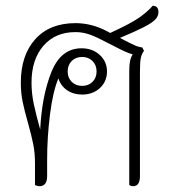

<svg xmlns="http://www.w3.org/2000/svg" viewBox="-20 -640 592 664"><path d="M395 -509 408 -502Q431 -490 445.5 -483.5Q460 -477 472 -476L478 -464Q470 -454 467 -439.5Q464 -425 464 -395V-31Q464 4 440 4Q434 4 427 0V-393Q427 -414 429.5 -427.5Q432 -441 439 -452Q427 -455 409.5 -463Q392 -471 387 -474L334 -501Q303 -517 282.5 -523Q262 -529 241 -529Q171 -529 130 -481.5Q89 -434 89 -354Q89 -317 97 -279.5Q105 -242 119 -192Q125 -310 158 -391.5Q191 -473 262 -473Q300 -473 325 -450Q350 -427 350 -393Q350 -358 325.5 -335.5Q301 -313 264 -313Q234 -313 212 -328Q190 -343 182 -369Q163 -324 153 -245Q143 -166 143 -87V-31Q143 4 116 4Q109 4 101 0V-76Q101 -111 95 -141Q89 -171 77 -214Q65 -256 58.5 -287Q52 -318 52 -354Q52 -449 102 -504.5Q152 -560 241 -560Q297 -560 350 -532L361 -526Q431 -558 460.5 -578.5Q490 -599 508 -620Q528 -620 528 -598Q528 -584 517 -572.5Q506 -561 478 -546.5Q450 -532 395 -509ZM214 -393Q214 -371 228 -357Q242 -343 264 -343Q286 -343 300 -357Q314 -371 314 -393Q314 -415 300 -429Q286 -443 264 -443Q242 -443 228 -429Q214 -415 214 -393Z"/></svg>

Font: Thasadith
Style: Regular
Weight: 400
Designer: Cadson Demak Co.,Ltd.
Foundry: Cadson Demak Co.,Ltd.
Version: Version 1.000; ttfautohint (v1.6)